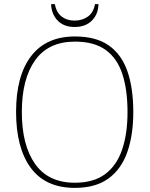

<svg xmlns="http://www.w3.org/2000/svg" viewBox="-20 -902 726 932"><path d="M343 10Q201 10 129.5 -87Q58 -184 58 -359Q58 -534 131 -629.5Q204 -725 344 -725Q446 -725 508 -681.5Q570 -638 598.5 -556Q627 -474 627 -358Q627 -247 598 -164Q569 -81 506.5 -35.5Q444 10 343 10ZM343 -15Q434 -15 490 -56.5Q546 -98 572.5 -175Q599 -252 599 -358Q599 -466 574 -542.5Q549 -619 493 -659.5Q437 -700 344 -700Q215 -700 150.5 -609.5Q86 -519 86 -358Q86 -197 150.5 -106Q215 -15 343 -15ZM342 -771Q290 -771 260 -802Q230 -833 228 -882H246Q254 -841 279.5 -821.5Q305 -802 342 -802Q379 -802 406.5 -821.5Q434 -841 441 -882H458Q457 -833 426 -802Q395 -771 342 -771Z"/></svg>

Font: Noto Serif Thin
Style: Regular
Weight: 100
Designer: Monotype Design Team
Foundry: Monotype Imaging Inc.
Version: Version 2.015